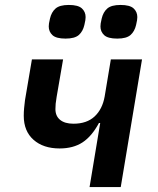

<svg xmlns="http://www.w3.org/2000/svg" viewBox="-20 -756 640 776"><path d="M385 -259H380Q351 -205 313.5 -180.5Q276 -156 221 -156Q155 -156 115.5 -191Q76 -226 76 -288Q76 -304 77.5 -319.5Q79 -335 81 -351L109 -516H235L209 -365Q206 -348 205 -337Q204 -326 204 -315Q204 -287 223 -271.5Q242 -256 277 -256Q331 -256 362.5 -285.5Q394 -315 403 -366L428 -516H554L468 0H342ZM245 -600Q207 -600 192 -614Q177 -628 177 -649Q177 -654 178 -661.5Q179 -669 182 -681Q188 -707 204.5 -721.5Q221 -736 258 -736Q296 -736 311 -722Q326 -708 326 -687Q326 -682 325 -674.5Q324 -667 321 -655Q315 -629 298.5 -614.5Q282 -600 245 -600ZM454 -600Q416 -600 401 -614Q386 -628 386 -649Q386 -654 387 -661.5Q388 -669 391 -681Q397 -707 413.5 -721.5Q430 -736 467 -736Q505 -736 520 -722Q535 -708 535 -687Q535 -682 534 -674.5Q533 -667 530 -655Q524 -629 507.5 -614.5Q491 -600 454 -600Z"/></svg>

Font: IBM Plex Mono SemiBold
Style: Italic
Weight: 600
Italic angle: -9°
Monospace: yes
Designer: Mike Abbink, Paul van der Laan, Pieter van Rosmalen
Foundry: Bold Monday
Version: Version 2.3